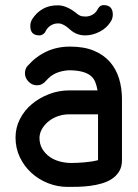

<svg xmlns="http://www.w3.org/2000/svg" viewBox="-20 -734 540 754"><path d="M284 -679Q286 -677 293.5 -673Q301 -669 316 -669Q331 -669 344.5 -677Q358 -685 366 -702Q374 -714 387 -714Q405 -714 414 -704.5Q423 -695 423 -677Q423 -663 416 -651Q400 -624 371.5 -609.5Q343 -595 315 -595Q280 -595 255 -618Q230 -641 211.5 -642Q193 -643 178.5 -633.5Q164 -624 157 -607Q147 -595 135 -595Q117 -595 108 -604Q99 -613 99 -632Q99 -646 106 -658Q123 -685 149 -699.5Q175 -714 209.5 -713Q244 -712 284 -679ZM363 -379Q360 -397 354 -412Q348 -427 335.5 -437Q323 -447 302 -452.5Q281 -458 249 -458Q221 -456 199.5 -446.5Q178 -437 161 -417Q146 -399 125 -399Q106 -399 92 -413.5Q78 -428 78 -446Q78 -454 80.5 -462Q83 -470 89 -476Q122 -513 163.5 -532Q205 -551 255 -551Q310 -551 348.5 -535Q387 -519 411.5 -491Q436 -463 447.5 -425.5Q459 -388 459 -344V-105Q459 -79 448 -61Q437 -43 419.5 -31.5Q402 -20 379.5 -13.5Q357 -7 333 -4Q309 -1 287 -0.5Q265 0 246 0Q206 0 169 -14.5Q132 -29 103.5 -55Q75 -81 58 -116.5Q41 -152 41 -194Q41 -233 58.5 -267Q76 -301 105.5 -325.5Q135 -350 173 -364.5Q211 -379 251 -379ZM365 -285H251Q230 -285 210 -278.5Q190 -272 174 -260Q158 -248 147 -231Q136 -214 135 -194Q135 -168 146 -149.5Q157 -131 174.5 -118.5Q192 -106 214.5 -100Q237 -94 259 -94Q283 -94 312.5 -96.5Q342 -99 365 -105Z"/></svg>

Font: VDS
Style: Regular
Weight: 400
Designer: artmaker
Foundry: artmaker
Version: Version 1.000 2009 initial release